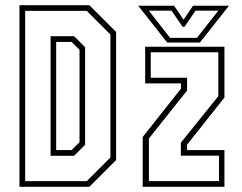

<svg xmlns="http://www.w3.org/2000/svg" viewBox="-20 -720 932 740"><path d="M55 0V-700H324.5L427.5 -597V-103L324.5 0ZM77 -22H314.5L405.5 -113V-587L314.5 -678H77ZM175 -119.5V-580.5H265.5L308 -538V-162L265.5 -119.5ZM196.5 -141.5H256L286.5 -172V-528L256 -558.5H196.5ZM530 0V-192L677.5 -378.5V-398.5H539.5V-540H845V-344L701 -162.5V-141.5H845V0ZM554 -22H824V-120H677V-170L821.5 -349.5V-518.5H561V-420.5H701V-371L554 -186.5ZM624.5 -556 512.5 -698H651L687.5 -644L724 -698H862.5L750.5 -556ZM635.5 -574H739L821.5 -679H733.5L691.5 -617H683.5L641 -679H553.5Z"/></svg>

Font: Tourney Condensed ExtraLight
Style: Regular
Weight: 200
Width: 3
Designer: Tyler Finck
Foundry: Etcetera Type Co
Version: Version 1.010; ttfautohint (v1.8.3)